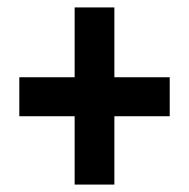

<svg xmlns="http://www.w3.org/2000/svg" viewBox="-20 -697 510 517"><path d="M181 -200V-384H32V-489H181V-677H288V-489H437V-384H288V-200Z"/></svg>

Font: Noto Sans Kannada UI ExtraCondensed
Style: Bold
Weight: 700
Width: 2
Designer: Jelle Bosma - Monotype Design Team
Foundry: Monotype Imaging Inc.
Version: Version 2.005; ttfautohint (v1.8.4.7-5d5b)